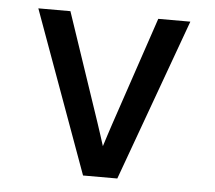

<svg xmlns="http://www.w3.org/2000/svg" viewBox="-43 -567 686 614"><g transform="rotate(5 300.0 -260.0)"><path d="M245 0 56 -520H159L276 -173Q282 -155 288 -136.5Q294 -118 300 -99Q306 -118 312 -136.5Q318 -155 324 -173L441 -520H544L355 0Z"/></g></svg>

Font: Iosevka Custom Medium Extended
Style: Regular
Weight: 500
Width: 7
Monospace: yes
Designer: Belleve Invis
Foundry: Belleve Invis
Version: Version 11.2.4; ttfautohint (v1.8.4)